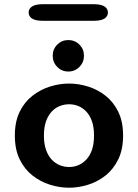

<svg xmlns="http://www.w3.org/2000/svg" viewBox="-20 -887 659 918"><path d="M310.5 10.5Q264.5 10.5 219 -3.8Q173.5 -18 135.2 -48Q97 -78 74 -125.2Q51 -172.5 51 -239Q51 -305.5 74 -352.5Q97 -399.5 135.2 -429.2Q173.5 -459 219 -473.2Q264.5 -487.5 310.5 -487.5Q355.5 -487.5 401.2 -473.2Q447 -459 484.8 -429.2Q522.5 -399.5 545.5 -352.5Q568.5 -305.5 568.5 -239Q568.5 -172.5 545.5 -125.2Q522.5 -78 484.8 -48Q447 -18 401.2 -3.8Q355.5 10.5 310.5 10.5ZM310.5 -88.5Q333.5 -88.5 354.5 -97.2Q375.5 -106 392.8 -124.2Q410 -142.5 419.8 -170.8Q429.5 -199 429.5 -239Q429.5 -278.5 419.8 -306.8Q410 -335 392.8 -353.2Q375.5 -371.5 354.5 -380Q333.5 -388.5 310.5 -388.5Q287.5 -388.5 265.8 -380Q244 -371.5 227 -353.2Q210 -335 200 -306.8Q190 -278.5 190 -239Q190 -199 200 -170.8Q210 -142.5 227 -124.2Q244 -106 265.8 -97.2Q287.5 -88.5 310.5 -88.5ZM306.5 -545Q275.5 -545 253.8 -567Q232 -589 232 -620.5Q232 -652 253.8 -673.8Q275.5 -695.5 306.5 -695.5Q338 -695.5 359.8 -673.8Q381.5 -652 381.5 -620.5Q381.5 -589 359.8 -567Q338 -545 306.5 -545ZM117 -827.5Q117 -845.5 133.5 -856.2Q150 -867 186.5 -867H426.5Q463 -867 479.5 -856.2Q496 -845.5 496 -827.5Q496 -809 479.5 -798.2Q463 -787.5 426.5 -787.5H186.5Q150 -787.5 133.5 -798.2Q117 -809 117 -827.5Z"/></svg>

Font: Sono Monospace SemiBold
Style: Regular
Weight: 600
Designer: Tyler Finck
Foundry: Tyler Finck
Version: Version 2.112